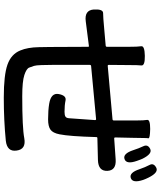

<svg xmlns="http://www.w3.org/2000/svg" viewBox="65 -894 869 1040"><g transform="rotate(90 500.0 -373.5)"><path d="M253 -48Q236 -88 235 -149Q234 -179 234 -209L233 -416Q233 -421 228 -420L95 -403Q35 -395 31 -446Q28 -497 50.5 -497Q73 -497 136 -503L227 -511Q233 -512 233 -518V-635Q233 -685 230 -703.5Q227 -722 282 -723Q336 -724 334 -704.5Q332 -685 332 -640L331 -527Q331 -522 336 -522L626 -548Q632 -549 632 -555V-679Q632 -719 629 -735.5Q626 -752 678 -752Q730 -751 728.5 -742.5Q727 -734 727 -713Q727 -683 726 -653L724 -562Q724 -557 729 -557L843 -565Q903 -569 905 -520Q907 -471 847 -469L728 -466Q722 -466 722 -460Q718 -315 707 -261Q700 -225 682 -212Q664 -199 626 -199Q577 -199 541 -205Q481 -215 489 -257Q497 -299 523.5 -293.5Q550 -288 585 -288Q603 -288 611 -293Q619 -298 620 -313L630 -454Q630 -459 625 -459L337 -432Q331 -431 331 -425V-222Q331 -193 332 -164Q333 -133 336.5 -122.5Q340 -112 345.5 -97Q351 -82 385.5 -70.5Q420 -59 501 -59Q672 -59 728 -70Q788 -81 795 -29Q803 23 742 30Q631 41 508.5 41Q386 41 329.5 21Q273 1 253 -48ZM841 -613Q812 -603 793 -660Q783 -691 771.5 -715Q760 -739 786 -752Q812 -765 839 -711Q843 -703 851 -680Q871 -623 841 -613ZM944 -647Q915 -637 896 -694Q885 -726 873 -748.5Q861 -771 888 -785Q914 -798 941 -744Q950 -726 954 -714Q973 -657 944 -647Z"/></g></svg>

Font: Resource Han Rounded KR Medium
Style: Regular
Weight: 500
Designer: Cyano Hao (round all glyphs); Ryoko NISHIZUKA 西塚涼子 (kana, bopomofo & ideographs); Paul D. Hunt (Latin, Greek & Cyrillic)
Foundry: Cyano Hao
Version: 0.990